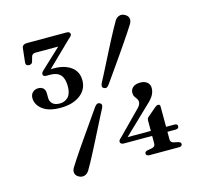

<svg xmlns="http://www.w3.org/2000/svg" viewBox="-105 -829 1007 960"><g transform="rotate(-15 398.0 -349.0)"><path d="M595.4 -167.8Q595.4 -174.8 597.5 -179.4Q599.6 -184.1 603.8 -187.1L647.6 -224.5Q652.9 -228.8 656.5 -230.4Q660.1 -232 663.7 -232Q674.1 -232 674.1 -220.8L674.5 -49.8Q674.5 -41.5 679.1 -36.9Q683.7 -32.2 691.3 -30.4L712.4 -26Q719.4 -24.3 723.3 -21.1Q727.2 -17.9 727.2 -12.6Q727.2 0 709.4 0H558.1Q540.3 0 540.3 -12.6Q540.3 -23.2 555 -26L578.3 -30.4Q586.6 -32 591 -36.8Q595.4 -41.5 595.4 -49.8ZM553 -233.6Q565.4 -244.8 570.7 -253.9Q576 -263.1 576 -270.8Q576 -280.5 570.8 -287.5Q565.6 -294.5 560.4 -302.5Q555.2 -310.6 555.2 -322.5Q555.2 -339.5 568.1 -351.1Q581 -362.6 606.7 -362.6Q628.6 -362.6 641.9 -351.6Q655.2 -340.5 655.2 -320.9Q655.2 -303.3 645.7 -285.7Q636.2 -268.1 608.8 -243.5L461.6 -102.4L455.2 -115.4H716.8Q724.7 -115.4 729.2 -112.6Q733.7 -109.7 733.7 -103.3Q733.7 -89.6 716.5 -89.6H448.9Q440 -89.6 435.2 -93.4Q430.4 -97.2 430.4 -103.5Q430.4 -107.4 432.9 -111.6Q435.4 -115.8 442.8 -121.7ZM450.9 -393.2Q444 -384 438 -381.6Q431.9 -379.3 423.9 -383.4Q416.6 -387.4 416.3 -394.4Q415.9 -401.4 420.6 -410.9Q428.8 -426.4 440.5 -448.9Q452.1 -471.4 465.5 -497.8Q478.8 -524.1 493 -552Q507.2 -579.8 520.9 -606.1Q534.6 -632.4 546.9 -654.9Q559.1 -677.4 568.1 -692.6Q577.4 -708 591.7 -712.5Q605.9 -717.1 621.5 -708.2Q636.4 -699.8 639.1 -686.2Q641.7 -672.7 632.1 -657.3Q624 -643.9 610.4 -623.5Q596.8 -603.2 580.1 -578.5Q563.4 -553.8 545.2 -527.7Q526.9 -501.6 509.4 -476.4Q491.8 -451.2 476.7 -429.8Q461.5 -408.5 450.9 -393.2ZM358.2 -304.3Q365.3 -313.5 371.6 -316Q377.8 -318.4 385.6 -314.5Q393.1 -310.3 393.4 -303.2Q393.7 -296.1 388.5 -286.6Q380.3 -271.1 368.8 -248.6Q357.2 -226.1 343.9 -199.6Q330.5 -173.2 316.3 -145.2Q302.1 -117.3 288.4 -90.9Q274.7 -64.5 262.6 -42.1Q250.5 -19.7 241.2 -4.5Q231.9 10.4 217.6 14.8Q203.2 19.3 187.8 10.9Q173.1 2.7 170.4 -11Q167.6 -24.7 177.4 -39.8Q185.5 -53.2 199 -73.7Q212.5 -94.1 229.3 -118.9Q246.1 -143.7 264.4 -169.8Q282.6 -195.9 300.2 -221.1Q317.7 -246.3 332.8 -267.9Q347.8 -289.5 358.2 -304.3ZM180.9 -532.3 176.2 -540.7Q182.9 -541.9 190.5 -542.6Q198 -543.3 206.3 -543.3Q263.3 -543.3 296.9 -518.4Q330.4 -493.5 330.4 -448.9Q330.4 -401.3 291.9 -372.4Q253.3 -343.6 189.9 -343.6Q129.4 -343.6 97.6 -368.1Q65.8 -392.7 65.8 -427Q65.8 -445.1 77.3 -456.1Q88.9 -467.2 106.4 -467.2Q123.7 -467.2 132.9 -457.4Q142 -447.7 142 -431.1V-408.2Q142 -389.2 154.7 -377.3Q167.3 -365.5 192.2 -365.5Q218.3 -365.5 235.3 -383.1Q252.3 -400.8 252.3 -438.5Q252.3 -478.8 235.1 -497.8Q217.9 -516.9 181.9 -516.9H162.9Q154.4 -516.9 149.7 -519.9Q145 -522.9 145 -529.1Q145 -533.8 147.7 -538.3Q150.3 -542.9 157.6 -549.2L280.3 -664.1L282.9 -642.6H140.1Q122.3 -642.6 118.2 -627.9L111.7 -604.3Q110 -597.9 105.5 -594.3Q101 -590.7 93.3 -590.7Q85 -590.7 80.3 -595.1Q75.6 -599.5 76.5 -608.5L84.6 -681.7Q85.6 -690 92.2 -695Q98.9 -700 110.8 -700H316.5Q324.9 -700 329.5 -696.2Q334.1 -692.5 334.1 -686.2Q334.1 -681.8 330.4 -677.1Q326.7 -672.4 317.7 -665.4Z"/></g></svg>

Font: Fraunces
Style: Regular
Weight: 900
Version: Version 1.000;[b76b70a41]